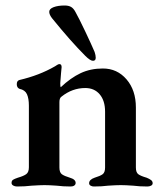

<svg xmlns="http://www.w3.org/2000/svg" viewBox="-20 -675 593 698"><path d="M22 -10Q22 -18 27.5 -21.5Q33 -25 45 -29Q66 -35 75.5 -42Q85 -49 85 -67V-291Q85 -317 78 -332.5Q71 -348 51 -352Q41 -356 41 -369Q41 -381 50 -384Q123 -401 180 -434Q182 -435 187 -438.5Q192 -442 196 -442Q204 -442 204 -431L202 -410Q199 -374 199 -372Q199 -360 201 -358Q237 -392 273 -409Q309 -426 354 -426Q406 -426 440 -386.5Q474 -347 474 -284V-66Q474 -48 483 -41.5Q492 -35 513 -29Q523 -25 529 -20.5Q535 -16 535 -9Q535 -3 529 0Q523 3 516 3Q487 3 464 0Q436 -2 419 -2Q403 -2 373 0Q351 3 321 3Q315 3 309.5 0Q304 -3 304 -9Q304 -22 324 -29Q344 -35 353 -41.5Q362 -48 362 -66V-269Q362 -309 342.5 -332Q323 -355 290 -355Q243 -355 204 -324Q196 -319 196 -304V-66Q196 -48 205 -41.5Q214 -35 234 -29Q255 -23 255 -10Q255 -4 250 -0.5Q245 3 237 3Q209 3 186 0Q158 -2 142 -2Q127 -2 95 0Q71 3 42 3Q34 3 28 -0.5Q22 -4 22 -10ZM290 -472Q237 -525 169 -609Q159 -622 159 -632Q159 -643 175 -649Q191 -655 215 -655Q229 -655 238 -650Q247 -645 254 -632Q267 -609 290 -560.5Q313 -512 324 -486Q328 -474 328 -465Q328 -454 318 -454Q308 -454 290 -472Z"/></svg>

Font: EB Garamond SemiBold
Style: Regular
Weight: 600
Designer: Georg Duffner and Octavio Pardo
Foundry: Georg Duffner
Version: Version 1.000